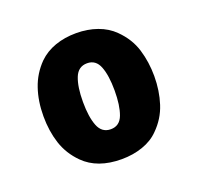

<svg xmlns="http://www.w3.org/2000/svg" viewBox="-82 -655 606 587"><g transform="rotate(-20 220.5 -361.0)"><path d="M400.5 -361Q400.5 -313.5 387.2 -272.2Q374 -231 342 -199.5Q321 -178 289.2 -167Q257.5 -156 220.5 -156Q142 -156 98 -200Q66.5 -231.5 53.2 -272.2Q40 -313 40 -361Q40 -410 53.8 -450.5Q67.5 -491 98 -522Q120.5 -544 151.8 -555Q183 -566 220.5 -566Q257.5 -566 289 -554.8Q320.5 -543.5 342 -522Q375.5 -489 388 -447.8Q400.5 -406.5 400.5 -361ZM168.5 -361Q168.5 -312 180 -282.8Q191.5 -253.5 220.5 -253.5Q249.5 -253.5 260.5 -283Q271.5 -312.5 271.5 -361Q271.5 -410 260.2 -439Q249 -468 220.5 -468Q191.5 -468 180 -439Q168.5 -410 168.5 -361Z"/></g></svg>

Font: Signika SC
Style: Bold
Weight: 700
Designer: Anna Giedryś
Foundry: Anna Giedryś
Version: Version 2.000; ttfautohint (v1.8.3) -l 8 -r 50 -G 200 -x 9 -